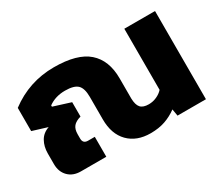

<svg xmlns="http://www.w3.org/2000/svg" viewBox="-103 -779 1163 1018"><g transform="rotate(-30 478.5 -270.0)"><path d="M385 -181V-319Q385 -371 363.5 -392Q342 -413 287 -413Q228 -413 185 -382V-374L290 -341V-253Q258 -244 244 -227Q230 -210 230 -179V-153Q230 -122 261 -122H302V0H147Q99 0 70.5 -29Q42 -58 42 -105V-170Q42 -212 60 -244Q78 -276 116 -289L25 -317V-459Q146 -550 298 -550Q440 -550 505.5 -492.5Q571 -435 571 -325V-201Q572 -162 587 -145Q602 -128 637 -128Q662 -128 685.5 -138.5Q709 -149 724 -166V-540H912V0H738L731 -42Q697 -17 658 -3.5Q619 10 569 10Q484 10 434.5 -40.5Q385 -91 385 -181Z"/></g></svg>

Font: Kanit Bold
Style: Regular
Weight: 700
Designer: Katatrad Team
Foundry: CadsonDemak
Version: Version 1.000